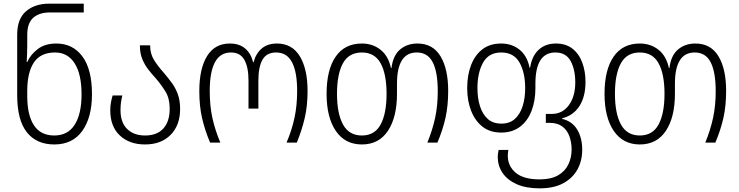

<svg xmlns="http://www.w3.org/2000/svg" viewBox="-20 -780 4043 1050"><path d="M277 10Q180 10 127 -56.5Q74 -123 74 -260V-590Q74 -677 122.5 -718.5Q171 -760 249 -760H438V-712H254Q195 -712 162 -683Q129 -654 129 -589V-530Q129 -511 128 -485.5Q127 -460 126 -441H129Q148 -483 187.5 -512.5Q227 -542 288 -542Q378 -542 430.5 -471.5Q483 -401 483 -265Q483 -138 430 -64Q377 10 277 10ZM277 -39Q351 -39 388.5 -98Q426 -157 426 -264Q426 -375 388 -434Q350 -493 281 -493Q202 -493 165.5 -438.5Q129 -384 129 -282V-254Q129 -151 165.5 -95Q202 -39 277 -39Z M773 10Q688 10 635.5 -39Q583 -88 583 -177Q583 -201 587 -221.5Q591 -242 596 -258H649Q645 -242 642 -222.5Q639 -203 639 -178Q639 -110 675.5 -74.5Q712 -39 773 -39Q839 -39 873.5 -77.5Q908 -116 908 -185Q908 -242 885.5 -278.5Q863 -315 835 -348Q813 -372 792.5 -398Q772 -424 758.5 -456Q745 -488 745 -532H801Q801 -485 823.5 -450Q846 -415 875 -383Q897 -357 918 -329Q939 -301 952 -266Q965 -231 965 -184Q965 -95 913 -42.5Q861 10 773 10Z M1129 0Q1100 -69 1085 -134.5Q1070 -200 1070 -282Q1070 -405 1112.5 -473.5Q1155 -542 1237 -542Q1289 -542 1321 -514.5Q1353 -487 1364 -440H1367Q1379 -487 1411 -514.5Q1443 -542 1495 -542Q1577 -542 1619.5 -472.5Q1662 -403 1662 -282Q1662 -201 1646.5 -134.5Q1631 -68 1603 0H1547Q1576 -68 1590.5 -135.5Q1605 -203 1605 -283Q1605 -386 1577 -439.5Q1549 -493 1490 -493Q1438 -493 1415.5 -453.5Q1393 -414 1393 -339V-186H1339V-339Q1339 -412 1316.5 -452.5Q1294 -493 1243 -493Q1184 -493 1155.5 -439.5Q1127 -386 1127 -283Q1127 -201 1141.5 -135Q1156 -69 1185 0Z M1959 10Q1867 10 1816.5 -64Q1766 -138 1766 -267Q1766 -398 1815.5 -470Q1865 -542 1959 -542Q2018 -542 2061 -508Q2104 -474 2118 -408H2121Q2129 -476 2167.5 -509Q2206 -542 2263 -542Q2347 -542 2389 -472.5Q2431 -403 2431 -283Q2431 -201 2416 -134.5Q2401 -68 2372 0H2317Q2345 -68 2359.5 -135Q2374 -202 2374 -281Q2374 -386 2346.5 -439.5Q2319 -493 2259 -493Q2151 -493 2151 -322V-267Q2151 -139 2101.5 -64.5Q2052 10 1959 10ZM1959 -39Q2029 -39 2061.5 -99Q2094 -159 2094 -267Q2094 -375 2061.5 -434Q2029 -493 1959 -493Q1888 -493 1855.5 -434Q1823 -375 1823 -267Q1823 -159 1856 -99Q1889 -39 1959 -39Z M2931 250Q2856 250 2805 227Q2754 204 2728 165Q2702 126 2702 78Q2702 61 2707 40H2760Q2759 48 2758 55.5Q2757 63 2757 71Q2757 128 2800 164.5Q2843 201 2931 201Q2993 201 3031.5 179Q3070 157 3088 119.5Q3106 82 3106 38Q3106 -1 3094 -34.5Q3082 -68 3055.5 -88Q3029 -108 2987 -108H2965V-157H2998Q3056 -157 3091 -205Q3126 -253 3126 -329Q3126 -400 3100.5 -446.5Q3075 -493 3017 -493Q2908 -493 2908 -322V-298Q2908 -229 2887 -174Q2866 -119 2824 -87Q2782 -55 2721 -55Q2660 -55 2619 -87Q2578 -119 2556.5 -174Q2535 -229 2535 -298Q2535 -370 2556.5 -425Q2578 -480 2619 -511Q2660 -542 2721 -542Q2779 -542 2821 -508.5Q2863 -475 2876 -410H2879Q2889 -474 2926 -508Q2963 -542 3020 -542Q3075 -542 3111 -513.5Q3147 -485 3164.5 -437Q3182 -389 3182 -333Q3182 -251 3148.5 -199.5Q3115 -148 3054 -133V-130Q3109 -117 3136.5 -71.5Q3164 -26 3164 39Q3164 99 3138 146.5Q3112 194 3060.5 222Q3009 250 2931 250ZM2722 -104Q2767 -104 2795.5 -129.5Q2824 -155 2838 -199Q2852 -243 2852 -298Q2852 -383 2821 -438Q2790 -493 2721 -493Q2653 -493 2622 -438Q2591 -383 2591 -298Q2591 -243 2605 -199Q2619 -155 2647.5 -129.5Q2676 -104 2722 -104Z M3479 10Q3387 10 3336.5 -64Q3286 -138 3286 -267Q3286 -398 3335.5 -470Q3385 -542 3479 -542Q3538 -542 3581 -508Q3624 -474 3638 -408H3641Q3649 -476 3687.5 -509Q3726 -542 3783 -542Q3867 -542 3909 -472.5Q3951 -403 3951 -283Q3951 -201 3936 -134.5Q3921 -68 3892 0H3837Q3865 -68 3879.5 -135Q3894 -202 3894 -281Q3894 -386 3866.5 -439.5Q3839 -493 3779 -493Q3671 -493 3671 -322V-267Q3671 -139 3621.5 -64.5Q3572 10 3479 10ZM3479 -39Q3549 -39 3581.5 -99Q3614 -159 3614 -267Q3614 -375 3581.5 -434Q3549 -493 3479 -493Q3408 -493 3375.5 -434Q3343 -375 3343 -267Q3343 -159 3376 -99Q3409 -39 3479 -39Z"/></svg>

Font: Noto Sans Georgian SemiCondensed Light
Style: Regular
Weight: 300
Width: 4
Designer: Monotype Design Team, Akaki Razmadze
Foundry: Google LLC
Version: Version 2.005; ttfautohint (v1.8.4.7-5d5b)